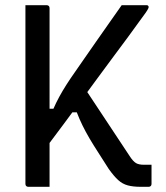

<svg xmlns="http://www.w3.org/2000/svg" viewBox="-20 -720 640 740"><path d="M294 -399Q340 -329 387 -258.5Q434 -188 480 -118Q493 -98 504 -91.5Q515 -85 535 -85Q542 -85 546.5 -85Q551 -85 556 -85H564Q564 -75 564 -63.5Q564 -52 564 -41Q564 -30 564 -22Q564 -14 564 -11Q564 -6 561 -3Q558 0 553 0Q550 0 545 0Q540 0 534.5 0Q529 0 522 0Q493 0 472.5 -5.5Q452 -11 435.5 -26Q419 -41 399 -69Q377 -104 358.5 -132.5Q340 -161 325 -186.5Q310 -212 298 -236.5Q286 -261 276 -287H236ZM545 -700Q548 -700 549.5 -699Q551 -698 552 -696.5Q553 -695 553 -693Q553 -691 551 -686.5Q549 -682 541.5 -671Q534 -660 516 -636Q498 -611 473.5 -577.5Q449 -544 420 -505.5Q391 -467 359 -423Q327 -379 292.5 -332.5Q258 -286 223 -238.5Q188 -191 153 -145V-301H186Q196 -324 208.5 -347Q221 -370 236 -393.5Q251 -417 268 -441Q285 -465 302 -490Q325 -523 350 -559Q375 -595 400.5 -631Q426 -667 449 -700ZM78 -700Q99 -700 119 -700Q139 -700 160 -700Q165 -700 168 -697Q171 -694 171 -689Q171 -603 171 -517Q171 -431 171 -344.5Q171 -258 171 -172Q171 -86 171 0Q150 0 130 0Q110 0 89 0Q84 0 81 -3Q78 -6 78 -11Q78 -109 78 -206.5Q78 -304 78 -402Q78 -500 78 -598Q78 -624 78 -649Q78 -674 78 -700Z"/></svg>

Font: RecMonoLinear Nerd Font Mono
Style: Regular
Weight: 400
Monospace: yes
Version: Version 1.085; ttfautohint (v1.8.4.7-5d5b);Nerd Fonts 3.2.1